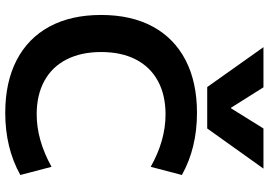

<svg xmlns="http://www.w3.org/2000/svg" viewBox="-170 -870 1050 751"><g transform="rotate(90 355.5 -495.0)"><path d="M165 -1000H322L402 -873H404L483 -1000H640L483 -780H321ZM422 10Q302 10 216 -34.5Q130 -79 84.5 -163Q39 -247 39 -365Q39 -483 84.5 -567Q130 -651 216 -695.5Q302 -740 422 -740Q559 -740 665 -681L633 -559Q530 -617 428 -617Q352 -617 297 -587Q242 -557 213 -500.5Q184 -444 184 -365Q184 -287 213 -230Q242 -173 297 -143Q352 -113 428 -113Q528 -113 633 -171L665 -49Q559 10 422 10Z"/></g></svg>

Font: M PLUS 1
Style: Bold
Weight: 700
Designer: Coji Morishita
Foundry: UNDERFOREST DESIGN
Version: Version 1.001